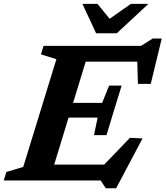

<svg xmlns="http://www.w3.org/2000/svg" viewBox="-44 -936 860 996"><path d="M248.5 -629 168.5 -654 182 -698H425.5L212 0H-24.5L-11 -44L76.5 -70ZM667 -659.5 690 -616H320L345 -698H687.5L748 -736H795L738 -501H671.5ZM504.5 40.5 478 0H132L157.5 -82H531.5L455.5 -39.5L630 -221L695.5 -218L558.5 40.5ZM508.5 -235H443.5L462.5 -326H231.5L255 -402.5H486L522 -492H587L547.5 -363.5ZM726 -916 562 -763.5H454.5L383.5 -916H461.5L535 -826H507L635 -916Z"/></svg>

Font: Newsreader 9pt SemiBold
Style: Italic
Weight: 600
Italic angle: -17°
Designer: Hugues Gentile
Foundry: Production Type
Version: Version 1.003